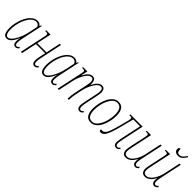

<svg xmlns="http://www.w3.org/2000/svg" viewBox="238 -1902 3096 3096"><g transform="rotate(45 1786.0 -353.5)"><path d="M110 10Q62 10 42.5 -31Q23 -72 23 -145Q23 -196 34 -251.5Q45 -307 65.5 -359.5Q86 -412 115.5 -454Q145 -496 183 -521Q221 -546 266 -546Q294 -546 311.5 -535Q329 -524 338 -508L362 -536H370L295 -183Q288 -148 283.5 -121.5Q279 -95 279 -69Q279 -38 289.5 -26.5Q300 -15 313 -15Q335 -15 356 -44L371 -27Q357 -9 342 0.5Q327 10 309 10Q284 10 267.5 -8Q251 -26 251 -69Q251 -92 254 -109.5Q257 -127 263 -151H261Q225 -68 189 -29Q153 10 110 10ZM112 -15Q139 -15 166.5 -41.5Q194 -68 219 -111.5Q244 -155 263.5 -207Q283 -259 294 -310L328 -471Q318 -497 300.5 -509Q283 -521 261 -521Q223 -521 190.5 -497Q158 -473 132 -433Q106 -393 88 -344Q70 -295 60.5 -243.5Q51 -192 51 -145Q51 -80 67.5 -47.5Q84 -15 112 -15Z M744 10Q719 10 702 -8Q685 -26 685 -69Q685 -95 690 -122Q695 -149 702 -183L719 -262H509L453 0H425L517 -431Q521 -448 523.5 -462.5Q526 -477 526 -486Q526 -505 516.5 -510.5Q507 -516 485 -516H465L469 -536H567L514 -287H724L777 -536H805L730 -183Q723 -149 718 -122Q713 -95 713 -69Q713 -38 724 -26.5Q735 -15 748 -15Q770 -15 791 -44L806 -27Q792 -9 777 0.5Q762 10 744 10Z M950 10Q902 10 882.5 -31Q863 -72 863 -145Q863 -196 874 -251.5Q885 -307 905.5 -359.5Q926 -412 955.5 -454Q985 -496 1023 -521Q1061 -546 1106 -546Q1134 -546 1151.5 -535Q1169 -524 1178 -508L1202 -536H1210L1135 -183Q1128 -148 1123.5 -121.5Q1119 -95 1119 -69Q1119 -38 1129.5 -26.5Q1140 -15 1153 -15Q1175 -15 1196 -44L1211 -27Q1197 -9 1182 0.5Q1167 10 1149 10Q1124 10 1107.5 -8Q1091 -26 1091 -69Q1091 -92 1094 -109.5Q1097 -127 1103 -151H1101Q1065 -68 1029 -29Q993 10 950 10ZM952 -15Q979 -15 1006.5 -41.5Q1034 -68 1059 -111.5Q1084 -155 1103.5 -207Q1123 -259 1134 -310L1168 -471Q1158 -497 1140.5 -509Q1123 -521 1101 -521Q1063 -521 1030.5 -497Q998 -473 972 -433Q946 -393 928 -344Q910 -295 900.5 -243.5Q891 -192 891 -145Q891 -80 907.5 -47.5Q924 -15 952 -15Z M1771 10Q1746 10 1729 -8Q1712 -26 1712 -69Q1712 -96 1717 -122.5Q1722 -149 1729 -183L1762 -338Q1767 -361 1773.5 -394.5Q1780 -428 1780 -453Q1780 -467 1777 -482Q1774 -497 1764 -507.5Q1754 -518 1734 -518Q1704 -518 1676.5 -492.5Q1649 -467 1626 -427.5Q1603 -388 1586 -343.5Q1569 -299 1561 -260L1539 -159Q1520 -70 1520 0H1492Q1492 -70 1511 -159L1550 -342Q1557 -374 1562 -402.5Q1567 -431 1567 -453Q1567 -473 1558 -495.5Q1549 -518 1520 -518Q1490 -518 1463 -493Q1436 -468 1413 -428.5Q1390 -389 1373.5 -344.5Q1357 -300 1349 -262L1293 0H1265L1357 -431Q1366 -470 1366 -486Q1366 -505 1356.5 -510.5Q1347 -516 1325 -516H1305L1309 -536H1407L1383 -425H1387Q1448 -543 1522 -543Q1562 -543 1578.5 -515.5Q1595 -488 1595 -453Q1595 -446 1594.5 -438Q1594 -430 1593 -422H1599Q1633 -486 1666 -514.5Q1699 -543 1736 -543Q1777 -543 1792.5 -515.5Q1808 -488 1808 -453Q1808 -432 1802 -399Q1796 -366 1790 -338L1757 -183Q1750 -149 1745 -122.5Q1740 -96 1740 -69Q1740 -38 1751 -26.5Q1762 -15 1775 -15Q1797 -15 1818 -44L1833 -27Q1819 -9 1804 0.5Q1789 10 1771 10Z M2026 10Q1956 10 1924 -38.5Q1892 -87 1892 -175Q1892 -240 1907 -305.5Q1922 -371 1950 -425.5Q1978 -480 2019 -513Q2060 -546 2112 -546Q2182 -546 2214 -497.5Q2246 -449 2246 -361Q2246 -296 2231 -230.5Q2216 -165 2188 -110.5Q2160 -56 2119 -23Q2078 10 2026 10ZM2028 -15Q2071 -15 2105.5 -46.5Q2140 -78 2165 -129Q2190 -180 2203 -241Q2216 -302 2216 -361Q2216 -521 2108 -521Q2066 -521 2031.5 -490Q1997 -459 1972.5 -408Q1948 -357 1935 -296Q1922 -235 1922 -175Q1922 -97 1949 -56Q1976 -15 2028 -15Z M2257 10Q2222 10 2222 -18Q2222 -24 2224 -32Q2237 -28 2250 -28Q2298 -28 2327.5 -87.5Q2357 -147 2391 -277L2436 -448Q2442 -471 2442 -486Q2442 -506 2429 -511Q2416 -516 2396 -516H2382L2386 -536H2667L2592 -183Q2585 -148 2579 -117Q2573 -86 2573 -65Q2573 -36 2585 -25.5Q2597 -15 2610 -15Q2632 -15 2653 -44L2668 -27Q2654 -9 2639 0.5Q2624 10 2606 10Q2581 10 2563 -7Q2545 -24 2545 -65Q2545 -86 2551 -117Q2557 -148 2564 -183L2634 -511H2478L2416 -272Q2378 -125 2342.5 -57.5Q2307 10 2257 10Z M2828 10Q2779 10 2760 -18Q2741 -46 2741 -80Q2741 -104 2747 -137Q2753 -170 2759 -198L2809 -431Q2813 -448 2815.5 -462.5Q2818 -477 2818 -486Q2818 -505 2808.5 -510.5Q2799 -516 2777 -516H2757L2761 -536H2859L2787 -198Q2781 -169 2775 -136Q2769 -103 2769 -80Q2769 -67 2774 -51.5Q2779 -36 2792.5 -25.5Q2806 -15 2832 -15Q2863 -15 2892 -35.5Q2921 -56 2945 -90.5Q2969 -125 2986.5 -166.5Q3004 -208 3013 -249L3074 -536H3102L3027 -183Q3020 -149 3015 -122.5Q3010 -96 3010 -69Q3010 -38 3021 -26.5Q3032 -15 3045 -15Q3067 -15 3088 -44L3103 -27Q3089 -9 3074 0.5Q3059 10 3041 10Q3016 10 2999 -8Q2982 -26 2982 -69Q2982 -80 2984 -93.5Q2986 -107 2987 -115H2984Q2951 -51 2910 -20.5Q2869 10 2828 10Z M3401 -606Q3361 -606 3338.5 -626Q3316 -646 3316 -676Q3316 -692 3324.5 -704.5Q3333 -717 3352 -717Q3352 -675 3363.5 -653Q3375 -631 3408 -631Q3443 -631 3471 -658.5Q3499 -686 3515 -717L3533 -705Q3512 -668 3481 -637Q3450 -606 3401 -606ZM3263 10Q3214 10 3195 -18Q3176 -46 3176 -80Q3176 -104 3182 -137Q3188 -170 3194 -198L3244 -431Q3248 -448 3250.5 -462.5Q3253 -477 3253 -486Q3253 -505 3243.5 -510.5Q3234 -516 3212 -516H3192L3196 -536H3294L3222 -198Q3216 -169 3210 -136Q3204 -103 3204 -80Q3204 -67 3209 -51.5Q3214 -36 3227.5 -25.5Q3241 -15 3267 -15Q3298 -15 3327 -35.5Q3356 -56 3380 -90.5Q3404 -125 3421.5 -166.5Q3439 -208 3448 -249L3509 -536H3537L3462 -183Q3455 -149 3450 -122.5Q3445 -96 3445 -69Q3445 -38 3456 -26.5Q3467 -15 3480 -15Q3502 -15 3523 -44L3538 -27Q3524 -9 3509 0.5Q3494 10 3476 10Q3451 10 3434 -8Q3417 -26 3417 -69Q3417 -80 3419 -93.5Q3421 -107 3422 -115H3419Q3386 -51 3345 -20.5Q3304 10 3263 10Z"/></g></svg>

Font: Noto Serif ExtraCondensed Thin
Style: Italic
Weight: 100
Width: 2
Italic angle: -12°
Designer: Monotype Design Team
Foundry: Monotype Imaging Inc.
Version: Version 2.013